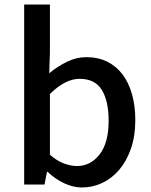

<svg xmlns="http://www.w3.org/2000/svg" viewBox="-20 -817 669 850"><path d="M87 -797H201V-586L198 -492L201 -495Q236 -524 277.5 -544Q319 -564 362 -564Q414 -564 454.5 -544Q495 -524 522.5 -487.5Q550 -451 564.5 -399.5Q579 -348 579 -285Q579 -214 559.5 -158.5Q540 -103 507.5 -65Q475 -27 432.5 -7Q390 13 343 13Q305 13 265.5 -5Q226 -23 191 -56H188L177 0H87ZM201 -132Q233 -104 264 -93Q295 -82 321 -82Q381 -82 421 -133.5Q461 -185 461 -282Q461 -369 431 -418.5Q401 -468 332 -468Q269 -468 201 -401Z"/></svg>

Font: Kinto Sans Med
Style: Regular
Weight: 500
Designer: Authors: Ryoko NISHIZUKA  (kana & ideographs); Paul D. Hunt (Latin, Greek & Cyrillic); Wenlong ZHANG  (bopomofo); Sandol
Foundry: Adobe Systems Incorporated, ookami Inc.
Version: Version 0.001